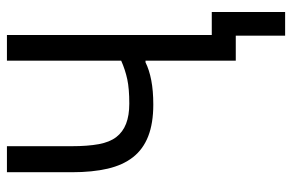

<svg xmlns="http://www.w3.org/2000/svg" viewBox="-168 -550 863 568"><g transform="rotate(-90 264.0 -265.5)"><path d="M443 0H369V-267H364Q342 -256 311 -250Q280 -244 239 -244Q184 -244 145.5 -259Q107 -274 83.5 -304Q60 -334 49.5 -379Q39 -424 39 -485V-677H116V-485Q116 -438 122 -405.5Q128 -373 143 -353.5Q158 -334 182.5 -324.5Q207 -315 242 -315Q286 -315 314 -321Q342 -327 369 -339V-677H445V-71H513V146H443Z"/></g></svg>

Font: PlemolJP
Style: Regular
Weight: 400
Monospace: yes
Version: v2.0.4; ttfautohint (v1.8.4.7-5d5b-dirty) -l 6 -r 45 -G 200 